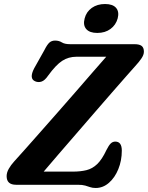

<svg xmlns="http://www.w3.org/2000/svg" viewBox="-20 -920 736 956"><path d="M367 0H60Q13 0 13 -43Q13 -61 23.8 -79.8Q34.5 -98.5 50 -115.5Q70.5 -138 104.8 -176.5Q139 -215 181.8 -263.5Q224.5 -312 270.8 -364.5Q317 -417 361.5 -468.2Q406 -519.5 444.2 -563.5Q482.5 -607.5 509 -637.5H361Q321 -637.5 289.8 -617.2Q258.5 -597 220 -544Q203 -519 186.8 -513.8Q170.5 -508.5 155.5 -515Q123.5 -528 150 -579.5L201 -670.5Q214.5 -697.5 225.8 -707.8Q237 -718 254.5 -718Q273.5 -718 287.8 -709Q302 -700 329 -700H649Q674.5 -700 685.5 -691.2Q696.5 -682.5 696.5 -662.5Q696.5 -647 684.2 -629Q672 -611 653 -590.5Q640 -576 610 -542Q580 -508 539.2 -461.2Q498.5 -414.5 452.2 -361Q406 -307.5 359 -253.2Q312 -199 270.2 -150.5Q228.5 -102 197.5 -65.5H343Q381 -65.5 410.5 -72.8Q440 -80 464 -103Q488 -126 510 -173Q521.5 -196 531.2 -205.5Q541 -215 554 -215Q586.5 -215 586.5 -170Q586.5 -120.5 569.2 -78Q552 -35.5 522.5 -9.8Q493 16 456.5 16Q440.5 16 429.2 12Q418 8 404.2 4Q390.5 0 367 0ZM464.5 -756Q426 -756 409.2 -775.5Q392.5 -795 401.5 -828.5Q410 -861.5 437.2 -880.8Q464.5 -900 503 -900Q541.5 -900 558 -880.8Q574.5 -861.5 566 -828.5Q557 -795.5 530.2 -775.8Q503.5 -756 464.5 -756Z"/></svg>

Font: Fraunces 9pt S100 SemiBold
Style: Italic
Weight: 600
Italic angle: -16°
Version: Version 1.000; ttfautohint (v1.8.3)